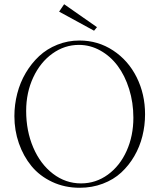

<svg xmlns="http://www.w3.org/2000/svg" viewBox="-20 -866 747 899"><path d="M420.4 -722.2 256.8 -811.5 280.3 -846.2 434.1 -738.8ZM353 13.2Q282.7 13.2 224.1 -14.4Q165.5 -42 127.4 -88.4Q89.4 -134.8 68.4 -195.1Q47.4 -255.4 47.4 -322.3Q47.4 -376 60.8 -428Q74.2 -480 100.6 -524.7Q127 -569.3 163.3 -603.3Q199.7 -637.2 248.5 -656.7Q297.4 -676.3 352.1 -676.3Q439 -676.3 509.8 -629.6Q580.6 -583 619.9 -504.2Q659.2 -425.3 659.2 -331.1Q659.2 -278.3 646.7 -228.5Q634.3 -178.7 608.9 -135Q583.5 -91.3 547.6 -58.1Q511.7 -24.9 461.4 -5.9Q411.1 13.2 353 13.2ZM359.4 -7.3Q428.7 -7.3 485.1 -48.3Q541.5 -89.4 573 -159.7Q604.5 -230 604.5 -314.9Q604.5 -385.7 584.7 -449Q564.9 -512.2 531 -557.6Q497.1 -603 449.7 -629.4Q402.3 -655.8 349.6 -655.8Q282.2 -655.8 225.6 -615.2Q168.9 -574.7 135.7 -503.7Q102.5 -432.6 102.5 -346.7Q102.5 -252.9 135.7 -175.3Q168.9 -97.7 228 -52.5Q287.1 -7.3 359.4 -7.3Z"/></svg>

Font: Elstob ExtraLight
Style: Regular
Weight: 200
Designer: Peter S. Baker
Version: Version 1.015